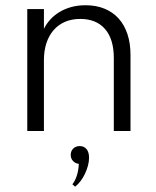

<svg xmlns="http://www.w3.org/2000/svg" viewBox="-20 -500 595 733"><path d="M147.7 0V-270.9Q147.7 -305.9 157 -334.8Q166.4 -363.6 184.1 -384.3Q201.8 -405 227.5 -416.4Q253.2 -427.7 286.4 -427.7Q347.7 -427.7 381.1 -389.1Q414.5 -350.5 414.5 -278.6V0H478.2V-290.5Q478.2 -335 466.4 -370.2Q454.5 -405.5 432.5 -429.8Q410.5 -454.1 378.6 -467Q346.8 -480 306.8 -480Q276.8 -480 251.6 -473Q226.4 -465.9 206.4 -453.6Q186.4 -441.4 171.6 -425Q156.8 -408.6 147.7 -390V-465.5H84.1V0ZM266.8 212.7Q277.7 204.1 287.5 191.4Q297.3 178.6 304.3 163.6Q311.4 148.6 315.7 132.7Q320 116.8 320 102.3Q320 80.5 310.2 69.1Q300.5 57.7 284.5 57.7Q269.1 57.7 259.5 67.3Q250 76.8 250 91.4Q250 105.5 258.9 114.8Q267.7 124.1 280.9 125.5Q280.5 137.3 278.6 148.4Q276.8 159.5 273.6 169.5Q270.5 179.5 266.1 188.2Q261.8 196.8 256.4 203.6Z"/></svg>

Font: Spartan MB
Style: Regular
Weight: 212
Designer: Matt Bailey, Mirko Velimirovic
Foundry: Matt Bailey
Version: Version 1.005